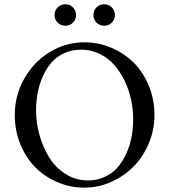

<svg xmlns="http://www.w3.org/2000/svg" viewBox="-20 -864 788 894"><path d="M48.8 -328.1Q48.8 -419.9 93 -498Q137.2 -576.2 211.9 -621.6Q286.6 -667 373 -667Q438.5 -667 498 -641.8Q557.6 -616.7 602.1 -572.8Q646.5 -528.8 672.9 -464.8Q699.2 -400.9 699.2 -328.1Q699.2 -259.3 672.9 -196.5Q646.5 -133.8 602.3 -88.9Q558.1 -43.9 498 -17.1Q438 9.8 373 9.8Q307.6 9.8 248.3 -15.4Q189 -40.5 145 -84.5Q101.1 -128.4 75 -191.9Q48.8 -255.4 48.8 -328.1ZM147.9 -350.1Q147.9 -291 164.3 -233.6Q180.7 -176.3 210.2 -129.2Q239.7 -82 286.6 -53Q333.5 -23.9 389.2 -23.9Q432.6 -23.9 468.5 -40.8Q504.4 -57.6 528.3 -85.4Q552.2 -113.3 568.8 -150.6Q585.4 -188 592.8 -227.8Q600.1 -267.6 600.1 -309.1Q600.1 -356 589.8 -402.1Q579.6 -448.2 559.1 -490Q538.6 -531.7 510.3 -563.5Q481.9 -595.2 442.4 -614Q402.8 -632.8 357.9 -632.8Q314.5 -632.8 278.6 -616.2Q242.7 -599.6 219 -572Q195.3 -544.4 179 -507.3Q162.6 -470.2 155.3 -430.9Q147.9 -391.6 147.9 -350.1ZM429.4 -758.5Q415 -772.9 415 -793.9Q415 -814.9 429.4 -829.6Q443.8 -844.2 464.8 -844.2Q485.8 -844.2 500.5 -829.6Q515.1 -814.9 515.1 -793.9Q515.1 -772.9 500.5 -758.5Q485.8 -744.1 464.8 -744.1Q443.8 -744.1 429.4 -758.5ZM248.5 -758.5Q233.9 -772.9 233.9 -793.9Q233.9 -814.9 248.5 -829.6Q263.2 -844.2 284.2 -844.2Q305.2 -844.2 319.6 -829.6Q334 -814.9 334 -793.9Q334 -772.9 319.6 -758.5Q305.2 -744.1 284.2 -744.1Q263.2 -744.1 248.5 -758.5Z"/></svg>

Font: Crimson
Style: Roman
Weight: 400
Version: Version 0.8